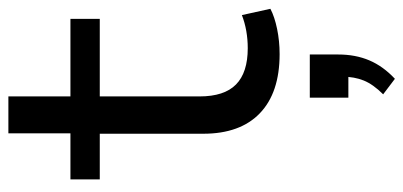

<svg xmlns="http://www.w3.org/2000/svg" viewBox="-272 -406 962 458"><g transform="rotate(-90 209.0 -177.0)"><path d="M309 9Q217 9 168 -38Q119 -85 119 -173V-420H10V-490H120V-638H208V-490H393V-420H208V-182Q208 -123 236.5 -95Q265 -67 323 -67Q344 -67 364 -70.5Q384 -74 402 -81L417 -13Q398 -3 369 3Q340 9 309 9ZM250 284 213 256Q237 232 246 209.5Q255 187 255 160L274 173H205V81H308V149Q308 190 294 223Q280 256 250 284Z"/></g></svg>

Font: Nunito Sans 10pt SemiExpanded
Style: Regular
Weight: 400
Width: 6
Designer: Vernon Adams
Foundry: Vernon Adams
Version: Version 3.101;gftools[0.9.27]